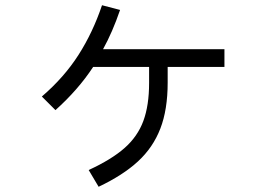

<svg xmlns="http://www.w3.org/2000/svg" viewBox="-20 -652 1040 734"><path d="M838 -464V-396H621V-336Q621 -233 593 -160.5Q565 -88 507.5 -35Q450 18 357 62L319 -2Q406 -42 456 -86Q506 -130 528 -189.5Q550 -249 550 -335V-396H336Q279 -309 192 -231L140 -283Q225 -356 280 -442Q335 -528 370 -632L439 -614Q410 -529 374 -464Z"/></svg>

Font: PlemolJP35 Console
Style: Regular
Weight: 400
Version: v2.0.3; ttfautohint (v1.8.4.7-5d5b-dirty) -l 6 -r 45 -G 200 